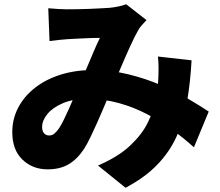

<svg xmlns="http://www.w3.org/2000/svg" viewBox="-20 -809 1040 907"><path d="M208 -770Q229 -768 254.5 -766.5Q280 -765 296 -765Q319 -765 346 -765.5Q373 -766 400.5 -767Q428 -768 453.5 -769.5Q479 -771 497 -772Q518 -774 539.5 -778.5Q561 -783 576 -789L672 -714Q660 -701 650 -690Q640 -679 634 -668Q617 -639 594.5 -589.5Q572 -540 548 -483.5Q524 -427 501 -374Q486 -339 470.5 -302Q455 -265 439 -229.5Q423 -194 408 -162.5Q393 -131 378 -107Q346 -58 305 -33.5Q264 -9 205 -9Q134 -9 86 -55Q38 -101 38 -185Q38 -247 66 -300.5Q94 -354 145 -394Q196 -434 265.5 -456Q335 -478 417 -478Q506 -478 588.5 -457.5Q671 -437 742 -406Q813 -375 870 -341.5Q927 -308 966 -282L896 -113Q849 -156 793 -196.5Q737 -237 674 -270Q611 -303 540 -322.5Q469 -342 392 -342Q325 -342 277 -321.5Q229 -301 204 -270.5Q179 -240 179 -209Q179 -189 188.5 -179Q198 -169 212 -169Q226 -169 236 -177Q246 -185 259 -203Q270 -220 281 -242.5Q292 -265 304 -291.5Q316 -318 328 -346.5Q340 -375 353 -403Q370 -441 387.5 -482.5Q405 -524 421.5 -563Q438 -602 452 -630Q437 -630 418 -629.5Q399 -629 378 -628Q357 -627 337 -626Q317 -625 300 -624Q285 -623 259.5 -620.5Q234 -618 214 -615ZM885 -524Q879 -418 863.5 -328.5Q848 -239 814.5 -165Q781 -91 722.5 -30.5Q664 30 573 78L443 -27Q538 -68 594 -120.5Q650 -173 677.5 -228.5Q705 -284 714.5 -335Q724 -386 727 -423Q729 -456 729 -487Q729 -518 726 -542Z"/></svg>

Font: Noto Sans SC Black
Style: Regular
Weight: 900
Designer: Ryoko NISHIZUKA  (kana, bopomofo & ideographs); Paul D. Hunt (Latin, Greek & Cyrillic); Sandoll Communications , Soo-you
Foundry: Adobe
Version: Version 2.004-H2;hotconv 1.0.118;makeotfexe 2.5.65603